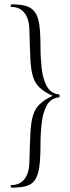

<svg xmlns="http://www.w3.org/2000/svg" viewBox="-20 -745 323 882"><path d="M251 -298Q213 -294 195 -261Q177 -228 171.5 -179.5Q166 -131 166 -80Q166 -17 160.5 21.5Q155 60 141 81Q127 102 101 109.5Q75 117 33 117Q29 117 29 111Q29 105 33 105Q71 105 92.5 77.5Q114 50 115 -1Q117 -80 119.5 -131Q122 -182 131.5 -214Q141 -246 162.5 -266.5Q184 -287 222 -305Q184 -322 162.5 -342Q141 -362 131.5 -393Q122 -424 119.5 -475.5Q117 -527 115 -607Q114 -658 92.5 -685.5Q71 -713 33 -713Q29 -713 29 -719Q29 -725 33 -725Q74 -725 99.5 -717.5Q125 -710 140 -690Q155 -670 160.5 -631Q166 -592 166 -529Q166 -479 171.5 -430.5Q177 -382 195 -349Q213 -316 251 -311Q254 -311 254 -304.5Q254 -298 251 -298Z"/></svg>

Font: Cormorant Light
Style: Regular
Weight: 300
Designer: Christian Thalmann (Catharsis Fonts)
Foundry: Catharsis Fonts
Version: Version 4.000